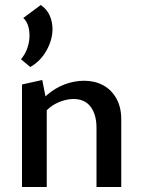

<svg xmlns="http://www.w3.org/2000/svg" viewBox="-20 -748 573 768"><path d="M366 0V-236Q366 -290 342.5 -321Q319 -352 274 -352Q251 -352 225 -343Q199 -334 177.5 -316.5Q156 -299 141 -272L109 -297Q135 -340 168.5 -368.5Q202 -397 240 -411Q278 -425 317 -425Q359 -425 392.5 -407Q426 -389 445.5 -354Q465 -319 465 -271V0ZM68 0V-410L149 -428L167 -337V0ZM101 -480 64 -511Q81 -531 89.5 -556Q98 -581 98 -605Q98 -629 91.5 -647.5Q85 -666 73 -676L143 -728Q168 -711 179 -685.5Q190 -660 190 -632Q190 -589 166 -546Q142 -503 101 -480Z"/></svg>

Font: Ysabeau Office SemiBold
Style: Regular
Weight: 600
Designer: Christian Thalmann (Catharsis Fonts)
Version: Version 2.001;gftools[0.9.30]; featfreeze: tnum,lnum,ss02